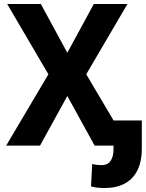

<svg xmlns="http://www.w3.org/2000/svg" viewBox="-20 -731 732 964"><path d="M318 -466 185 -711H16L223 -358L11 0H181L318 -249L455 0H625L413 -358L620 -711H451ZM491 98C473 98 457 96 443 92L437 205C460 211 478 213 506 213C628 213 692 140 692 17V-126H550V17C550 63 534 98 491 98Z"/></svg>

Font: Asimov
Style: Regular
Weight: 500
Designer: Google
Version: Version 2.000980; 2014